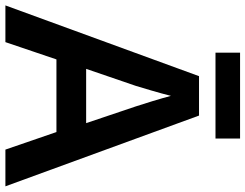

<svg xmlns="http://www.w3.org/2000/svg" viewBox="-119 -841 909 711"><g transform="rotate(90 335.5 -485.5)"><path d="M493 -920H175V-829H493ZM534 -51H670L408 -768H262L0 -51H136L200 -240H469ZM374 -534 436 -350H235L298 -534C305 -557 325 -623 335 -664C344 -629 365 -561 374 -534Z"/></g></svg>

Font: Noto Sans Tamil UI SemiBold
Style: Regular
Weight: 600
Designer: Jelle Bosma - Monotype Design Team
Foundry: Monotype Imaging Inc.
Version: Version 2.004